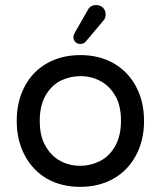

<svg xmlns="http://www.w3.org/2000/svg" viewBox="-20 -726 634 757"><path d="M269.5 -580.1Q269.5 -587.9 276.4 -599.6L326.2 -686.5Q335.9 -706.1 359.4 -706.1Q375 -706.1 385.7 -695.8Q396.5 -685.5 396.5 -668.9Q396.5 -653.3 386.7 -643.6L319.3 -563.5Q310.5 -552.7 296.9 -552.7Q285.2 -552.7 277.3 -560.1Q269.5 -567.4 269.5 -580.1ZM165 -21.5Q108.4 -54.7 77.1 -114.3Q45.9 -173.8 45.9 -249Q45.9 -325.2 77.1 -384.8Q108.4 -444.3 165.5 -476.6Q222.7 -508.8 296.9 -508.8Q371.1 -508.8 427.7 -476.6Q485.4 -443.4 516.6 -384.3Q547.9 -325.2 547.9 -249Q547.9 -172.9 516.6 -114.3Q484.4 -53.7 427.2 -21.5Q370.1 10.7 296.9 10.7Q221.7 10.7 165 -21.5ZM374 -90.8Q412.1 -110.4 434.6 -150.9Q457 -191.4 457 -250Q457 -311.5 433.6 -349.6Q412.1 -386.7 376.5 -406.2Q340.8 -425.8 296.9 -425.8Q256.8 -425.8 219.7 -408.2Q181.6 -388.7 159.2 -348.6Q136.7 -308.6 136.7 -250Q136.7 -187.5 160.2 -149.4Q181.6 -111.3 217.3 -91.8Q252.9 -72.3 296.9 -72.3Q336.9 -72.3 374 -90.8Z"/></svg>

Font: FakePearl
Style: Regular
Weight: 400
Version: Version 1.2